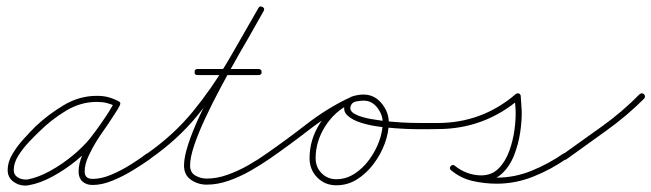

<svg xmlns="http://www.w3.org/2000/svg" viewBox="-20 -566 2039 601"><path d="M355 -237Q351 -228 343 -233Q328 -240 314.5 -243.5Q301 -247 283 -247Q232 -247 186 -219Q140 -191 105 -156Q91 -143 71.5 -122.5Q52 -102 37.5 -79Q23 -56 23 -34Q23 -19 34.5 -11.5Q46 -4 60 -4Q63 -4 65 -4Q99 -10 137 -31Q175 -52 208 -79.5Q241 -107 262 -133Q283 -160 302 -187.5Q321 -215 338 -245Q342 -253 350 -248Q359 -244 355 -236Q349 -224 342 -214Q342 -214 342 -214Q342 -214 342 -214Q339 -210 336.5 -205.5Q334 -201 331 -197Q331 -197 331 -197Q331 -197 331 -197Q319 -178 306.5 -160.5Q294 -143 282 -124Q282 -124 282 -124Q282 -124 282 -124Q270 -105 257.5 -78.5Q245 -52 245 -29Q245 -6 270 -6Q297 -6 328 -19Q359 -32 388.5 -50.5Q418 -69 439 -85Q439 -85 439 -85Q439 -85 439 -85Q447 -90 453 -83Q458 -75 451 -69Q427 -52 396 -33Q365 -14 332 -0.5Q299 13 270 13Q250 13 238 2Q226 -9 226 -29Q226 -55 239 -83.5Q252 -112 266 -134Q266 -134 266 -134Q266 -134 266 -134Q278 -153 290.5 -171Q303 -189 315 -207Q315 -207 315 -207Q315 -207 315 -207Q318 -211 320.5 -215.5Q323 -220 326 -224Q326 -224 326 -224Q326 -224 326 -224Q332 -234 337 -244Q342 -252 350 -248Q359 -244 354 -235Q337 -205 317.5 -177Q298 -149 276 -121Q255 -93 219.5 -64Q184 -35 144.5 -13.5Q105 8 69 14Q64 15 60 15Q38 15 21 2Q4 -11 4 -34Q4 -59 19 -84Q34 -109 54.5 -131.5Q75 -154 91 -170Q130 -207 179 -236.5Q228 -266 283 -266Q303 -266 318.5 -262Q334 -258 351 -249Q360 -245 355 -237Z M450 -69Q443 -64 437 -72Q432 -79 440 -85Q523 -143 583 -216Q643 -289 691.5 -371.5Q740 -454 789 -541Q793 -549 802 -544Q810 -540 805 -531Q793 -510 771.5 -472.5Q750 -435 724 -389Q698 -343 671.5 -293.5Q645 -244 623 -197Q601 -150 588 -111.5Q575 -73 575 -48Q575 -26 591.5 -16.5Q608 -7 627 -7Q659 -7 692.5 -19Q726 -31 757.5 -49Q789 -67 814 -85Q814 -85 814 -85Q814 -85 814 -85Q821 -90 827 -82Q832 -75 824 -69Q798 -51 765 -32Q732 -13 696.5 -0.5Q661 12 627 12Q600 12 578 -3Q556 -18 556 -48Q556 -74 569 -114Q582 -154 604 -201.5Q626 -249 652.5 -299Q679 -349 705.5 -395.5Q732 -442 754 -480Q776 -518 789 -541Q793 -549 802 -544Q810 -540 805 -531Q756 -443 706.5 -359.5Q657 -276 596 -202Q535 -128 450 -69Q450 -69 450 -69Q450 -69 450 -69ZM598 -331Q589 -331 589 -340Q589 -350 598 -350Q646 -350 693.5 -350Q741 -350 789 -350Q789 -350 789 -350Q789 -350 789 -350Q799 -350 799 -340Q799 -331 789 -331Q741 -331 693.5 -331Q646 -331 598 -331Q598 -331 598 -331Q598 -331 598 -331Z M811 -72Q806 -79 814 -85Q876 -128 938.5 -176.5Q1001 -225 1069 -258Q1069 -258 1069 -258Q1069 -258 1069 -258Q1078 -262 1082 -254Q1086 -245 1078 -241Q1010 -208 948 -160Q886 -112 824 -69Q817 -64 811 -72ZM1069 -258Q1078 -262 1082 -253Q1086 -245 1077 -241Q1029 -219 998.5 -171.5Q968 -124 968 -71Q968 -43 986.5 -24Q1005 -5 1033 -5Q1063 -5 1089.5 -22Q1116 -39 1136 -66.5Q1156 -94 1167 -124.5Q1178 -155 1178 -183Q1178 -207 1161 -229Q1144 -251 1118 -251Q1108 -251 1095 -248.5Q1082 -246 1078 -235Q1078 -235 1078 -235Q1078 -235 1078 -235Q1072 -219 1091 -209Q1110 -199 1141 -193.5Q1172 -188 1206 -185Q1240 -182 1266 -181.5Q1292 -181 1299 -181Q1305 -181 1311.5 -181Q1318 -181 1324 -181Q1330 -181 1336.5 -181Q1343 -181 1350 -181Q1360 -180 1360 -171Q1359 -161 1350 -162Q1341 -162 1314 -161.5Q1287 -161 1251.5 -162.5Q1216 -164 1179 -168Q1142 -172 1112.5 -181Q1083 -190 1067.5 -204.5Q1052 -219 1060 -241Q1060 -241 1060 -241Q1060 -241 1060 -241Q1066 -259 1083.5 -264.5Q1101 -270 1118 -270Q1152 -270 1174.5 -242.5Q1197 -215 1197 -183Q1197 -151 1184.5 -117Q1172 -83 1149.5 -53Q1127 -23 1097.5 -4.5Q1068 14 1033 14Q997 14 973 -10.5Q949 -35 949 -71Q949 -130 982.5 -181.5Q1016 -233 1069 -258Q1069 -258 1069 -258Q1069 -258 1069 -258Z M1341 -171Q1341 -181 1350 -181Q1489 -181 1595 -272Q1599 -275 1605 -273Q1610 -270 1610 -265Q1611 -254 1611.5 -243Q1612 -232 1613 -220Q1613 -220 1613 -220Q1613 -220 1613 -220Q1614 -191 1608.5 -153Q1603 -115 1589 -79.5Q1575 -44 1549.5 -21Q1524 2 1486 2Q1460 2 1435.5 -7.5Q1411 -17 1392 -33Q1385 -39 1391 -46Q1397 -53 1404 -47Q1431 -25 1466 -17.5Q1501 -10 1535 -10Q1591 -10 1644 -31.5Q1697 -53 1743 -85Q1743 -85 1743 -85Q1743 -85 1743 -85Q1750 -90 1756 -82Q1761 -75 1753 -69Q1706 -36 1650 -13.5Q1594 9 1535 9Q1497 9 1459.5 0.5Q1422 -8 1392 -33Q1385 -39 1391 -46Q1397 -53 1404 -47Q1421 -33 1442.5 -25Q1464 -17 1486 -17Q1519 -17 1540.5 -38.5Q1562 -60 1574 -93Q1586 -126 1590.5 -160.5Q1595 -195 1594 -220Q1594 -220 1594 -220Q1594 -220 1594 -220Q1594 -220 1594 -220Q1593 -231 1592.5 -242Q1592 -253 1592 -264Q1591 -269 1601 -265Q1611 -261 1607 -257Q1496 -162 1350 -162Q1341 -162 1341 -171Z M1740 -70Q1735 -78 1742 -83Q1804 -127 1866.5 -172Q1929 -217 1982 -271Q1982 -271 1982 -271Q1982 -271 1982 -271Q1989 -277 1996 -271Q2002 -264 1996 -257Q1942 -203 1878.5 -157.5Q1815 -112 1754 -68Q1746 -62 1740 -70Z"/></svg>

Font: FRB American Cursive Guidelines Arrows Extralight
Style: Italic
Weight: 200
Italic angle: -25°
Version: Version 2.0;Modular Font Editor K font №1